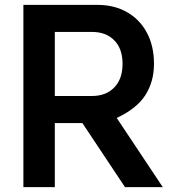

<svg xmlns="http://www.w3.org/2000/svg" viewBox="-20 -755 749 788"><path d="M483 -493Q483 -555 449 -589.5Q415 -624 357 -624H205V-361H357Q415 -361 449 -396Q483 -431 483 -493ZM493 13 318 -250H205V13H76V-735H380Q449 -735 501.5 -705Q554 -675 583 -620.5Q612 -566 612 -493Q612 -420 576.5 -364.5Q541 -309 459 -271L648 13Z"/></svg>

Font: SUITE ExtraBold
Style: Regular
Weight: 800
Designer: Sun
Foundry: Sun
Version: Version 2.040